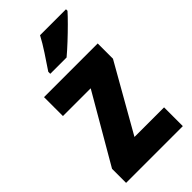

<svg xmlns="http://www.w3.org/2000/svg" viewBox="-239 -828 890 890"><g transform="rotate(-45 206.5 -383.0)"><path d="M392 0H20V-92L214 -426H32V-550H384V-450L198 -123H392ZM392 -756Q376 -738 348.5 -710.5Q321 -683 291 -655Q261 -627 236 -606H129V-619Q154 -656 179 -694Q204 -732 222 -766H392Z"/></g></svg>

Font: Noto Sans Devanagari Condensed ExtraBold
Style: Regular
Weight: 800
Width: 3
Designer: Jelle Bosma - Monotype Design Team
Foundry: Monotype Imaging Inc.
Version: Version 2.004; ttfautohint (v1.8.4.7-5d5b)